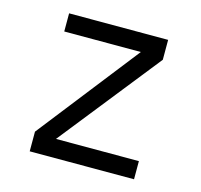

<svg xmlns="http://www.w3.org/2000/svg" viewBox="-85 -643 771 736"><g transform="rotate(15 300.0 -275.0)"><path d="M93 0V-78L406 -478H102V-550H495V-471L178 -72H507V0Z"/></g></svg>

Font: Tiny Light
Style: Regular
Weight: 300
Monospace: yes
Designer: Philipp Nurullin, Konstantin Bulenkov
Foundry: JetBrains
Version: Version 2.251; ttfautohint (v1.8.4.7-5d5b)